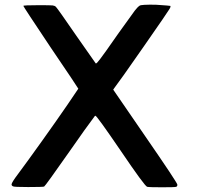

<svg xmlns="http://www.w3.org/2000/svg" viewBox="-20 -790 865 814"><path d="M572 -766Q579 -771 640 -770Q701 -766 702 -765Q705 -762 698 -751Q694 -743 588.5 -591.5Q483 -440 467 -420L460 -410L596 -212Q732 -15 732 -7Q732 0 727 2Q722 4 667.5 4Q613 4 604 2Q594 0 491 -152Q392 -297 385 -299Q384 -300 382 -298Q347 -252 274 -147Q171 0 167 1Q160 3 99.5 3Q39 3 35 0Q29 -3 29 -8Q29 -16 57 -53Q95 -104 157.5 -191.5Q220 -279 266 -346Q312 -413 312 -414Q310 -419 194 -590Q79 -762 79 -765Q79 -768 144 -768Q194 -768 203 -767Q212 -766 217 -761Q225 -753 304 -638Q385 -522 386 -521Q389 -519 404 -539Q419 -558 483 -650Q540 -730 551.5 -745Q563 -760 572 -766Z"/></svg>

Font: FoundationOne
Style: Medium
Weight: 500
Version: Version 0.4